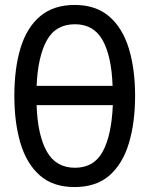

<svg xmlns="http://www.w3.org/2000/svg" viewBox="-20 -746 603 776"><path d="M281 10Q194 10 140.5 -37.5Q87 -85 62.5 -168Q38 -251 38 -358Q38 -471 63.5 -553.5Q89 -636 143 -681Q197 -726 282 -726Q368 -726 422 -679Q476 -632 501 -549Q526 -466 526 -359Q526 -251 501 -167.5Q476 -84 422.5 -37Q369 10 281 10ZM283 -648Q205 -648 169 -582.5Q133 -517 128 -399H435Q431 -518 395 -583Q359 -648 283 -648ZM283 -68Q360 -68 395.5 -134Q431 -200 436 -321H128Q132 -200 169 -134Q206 -68 283 -68Z"/></svg>

Font: Noto Sans Mono SemiCondensed
Style: Regular
Weight: 400
Width: 4
Designer: Monotype Design Team
Foundry: Monotype Imaging Inc.
Version: Version 2.014